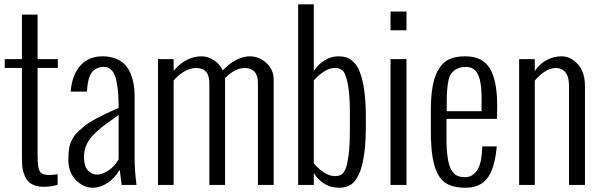

<svg xmlns="http://www.w3.org/2000/svg" viewBox="-20 -860 2795 893"><path d="M82 -138.2V-543.9H2V-585H82V-792H154.8V-585H249V-543.9H154.8V-142.1Q154.8 -102.1 158.2 -83Q162.6 -62.5 172.1 -54.9Q181.6 -47.4 205.1 -45.9Q227.5 -45.9 248 -49.8V0Q214.8 8.8 184.1 8.8Q131.3 8.8 107.4 -21Q96.7 -34.7 90.3 -55.2Q83.5 -76.7 83 -93.8Q82 -118.2 82 -138.2Z M531.7 -119.1V-325.2Q477.1 -286.1 475.1 -284.7Q453.6 -269 431.6 -249.5Q407.7 -228 397 -212.4Q370.6 -174.3 370.6 -129.9Q370.6 -87.4 388.7 -67.9Q407.2 -47.9 429.7 -47.9Q457 -47.9 485.8 -67.9Q515.1 -88.4 531.7 -119.1ZM614.7 0H545.9L536.6 -70.8Q513.7 -30.8 479.7 -8.8Q445.8 13.2 412.6 13.2Q367.7 13.2 332.5 -22.9Q297.9 -59.1 297.9 -117.2Q297.9 -141.1 300.8 -166.5Q303.2 -188 318.4 -216.8Q326.2 -230.5 336.7 -241.2Q347.2 -252 368.2 -270Q411.1 -306.6 531.7 -357.9V-362.8Q531.7 -412.1 527.3 -447.8Q522.9 -483.4 516.6 -502.4Q510.3 -521.5 499.8 -532.5Q489.3 -543.5 480.7 -546.1Q472.2 -548.8 460 -548.8Q433.6 -548.8 414.1 -531.2Q388.2 -507.8 384.8 -437V-434.1H308.6Q314.9 -511.7 353.8 -554.9Q392.6 -598.1 456.5 -598.1Q491.7 -598.1 519.5 -586.9Q547.4 -575.7 563 -557.6Q579.1 -539.1 588.4 -515.1Q606 -472.7 606 -416V-134.8Q606 -100.1 607.9 -70.3Q610.4 -34.7 612.8 -19Z M787.6 0H714.8V-585H787.6V-530.8Q844.7 -598.1 918 -598.1Q947.3 -598.1 975.6 -579.6Q1003.4 -561.5 1015.6 -532.2Q1044.4 -563.5 1078.1 -580.8Q1111.8 -598.1 1140.6 -598.1Q1186 -598.1 1219.2 -566.9Q1252.9 -536.1 1252.9 -488.8V0H1179.7V-474.1Q1179.7 -508.8 1163.8 -526.4Q1147.9 -543.9 1119.6 -543.9Q1073.7 -543.9 1026.9 -497.1V0H953.6V-474.1Q953.6 -543.9 891.6 -543.9Q866.7 -543.9 839.1 -528.6Q811.5 -513.2 787.6 -485.8Z M1607.4 -266.1V-312Q1608.9 -458 1585.9 -510.7Q1581.1 -526.4 1571.3 -532.7Q1563 -539.6 1556.2 -541.7Q1549.3 -543.9 1537.6 -543.9Q1491.7 -543.9 1439.5 -485.8V-100.1Q1461.9 -73.7 1488 -57.4Q1514.2 -41 1535.6 -41Q1544.4 -41 1549.6 -41.7Q1554.7 -42.5 1562.3 -45.2Q1569.8 -47.9 1574.7 -54.2Q1579.6 -60.5 1585.4 -71Q1591.3 -81.5 1594.7 -98.4Q1598.1 -115.2 1601.3 -138.2Q1604.5 -161.1 1606 -193.4Q1607.4 -225.6 1607.4 -266.1ZM1439.5 0H1366.7V-839.8H1439.5V-529.8Q1462.4 -563 1491.9 -580.6Q1521.5 -598.1 1552.7 -598.1Q1573.2 -598.1 1588.9 -593.8Q1604 -590.3 1623 -572.8Q1642.1 -555.2 1652.8 -526.9Q1681.6 -455.6 1681.6 -313V-267.1Q1681.6 -213.9 1677.2 -171.4Q1668.9 -91.3 1649.4 -50.3Q1632.3 -12.7 1609.4 0.2Q1586.4 13.2 1557.6 13.2Q1483.4 13.2 1439.5 -55.2Z M1870.6 -719.2H1796.4V-806.2H1870.6ZM1870.6 0H1796.4V-585H1870.6Z M2057.6 -342.8H2219.7Q2219.7 -350.1 2219.7 -365.7Q2220.2 -381.8 2220 -398.2Q2219.7 -414.6 2219.2 -430.4Q2218.8 -446.3 2216.8 -461.2Q2214.8 -476.1 2211.7 -489.3Q2208.5 -502.4 2203.1 -513.4Q2197.8 -524.4 2190.4 -532.2Q2183.1 -540 2172.4 -544.4Q2161.6 -548.8 2148.4 -548.8Q2100.1 -548.8 2077.1 -515.6Q2068.4 -503.9 2063 -471.2Q2059.1 -441.9 2058.1 -416.5Q2057.6 -400.9 2057.6 -342.8ZM1983.9 -270V-351.1Q1983.9 -468.3 2014.2 -527.8Q2035.6 -567.9 2067.1 -583.3Q2098.6 -598.6 2144.5 -598.1Q2223.6 -598.1 2257.8 -542.5Q2292.5 -486.3 2292.5 -367.2Q2292.5 -337.4 2291.5 -307.1H2056.6V-216.8Q2056.6 -105.5 2080.6 -67.4Q2092.3 -49.3 2106.4 -42.7Q2120.6 -36.1 2144.5 -36.1Q2177.7 -36.1 2199.7 -68.8Q2221.7 -102.1 2222.7 -179.2H2290.5Q2284.7 -111.3 2267.1 -67.9Q2234.9 13.2 2145.5 13.2Q2083.5 13.2 2048.8 -11.2Q2014.6 -36.1 1998.5 -97.7Q1982.4 -159.2 1983.9 -270Z M2467.3 0H2394.5V-585H2467.3V-529.8Q2489.7 -563 2522.7 -580.6Q2555.7 -598.1 2591.3 -598.1Q2634.3 -598.1 2667.5 -561.5Q2700.7 -524.4 2700.7 -459V0H2626.5V-460.9Q2626.5 -502.4 2609.9 -523.2Q2593.3 -543.9 2564.5 -543.9Q2541.5 -543.9 2515.4 -528.1Q2489.3 -512.2 2467.3 -484.9Z"/></svg>

Font: VL Oswald
Style: Light
Weight: 300
Designer: vernon adams
Foundry: vernon adams
Version: Version ; ttfautohint (v0.92.18-e454-dirty) -l 8 -r 50 -G 20